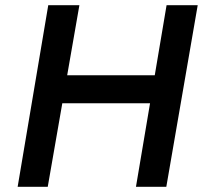

<svg xmlns="http://www.w3.org/2000/svg" viewBox="-20 -720 782 740"><path d="M149 -322H637L655 -430H167ZM622 -700 504 0H621L742 -700ZM166 -700 48 0H164L286 -700Z"/></svg>

Font: Jost Medium
Style: Italic
Weight: 500
Italic angle: -5°
Version: Version 3.710